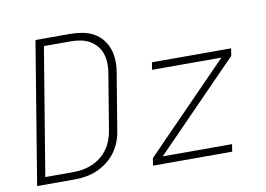

<svg xmlns="http://www.w3.org/2000/svg" viewBox="-78 -857 1356 979"><g transform="rotate(-10 600.0 -367.5)"><path d="M39 0 160 -735H338Q370 -735 401.5 -729.5Q433 -724 459.5 -709.5Q486 -695 505 -671.5Q524 -648 533.5 -619Q543 -590 543.5 -558Q544 -526 538 -494L491 -210Q487 -180 476 -151.5Q465 -123 446.5 -97.5Q428 -72 402 -52.5Q376 -33 347.5 -21Q319 -9 289.5 -4.5Q260 0 231 0ZM88 -38H230Q255 -38 280 -42Q305 -46 329.5 -56Q354 -66 375 -82.5Q396 -99 411.5 -120.5Q427 -142 436 -166.5Q445 -191 449 -216L496 -500Q501 -526 500.5 -552Q500 -578 493 -601.5Q486 -625 470.5 -644Q455 -663 434 -675Q413 -687 388.5 -692Q364 -697 338 -697H197ZM639 0 645 -38 1078 -482H719L725 -520H1135L1129 -482L696 -38H1055L1049 0Z"/></g></svg>

Font: Iosevka Aile Extralight
Style: Italic
Weight: 200
Italic angle: -9°
Designer: Belleve Invis
Foundry: Belleve Invis
Version: Version 31.1.0; ttfautohint (v1.8.4)